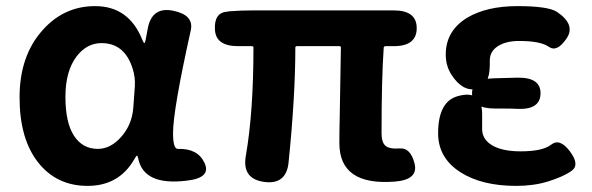

<svg xmlns="http://www.w3.org/2000/svg" viewBox="-20 -594 1937 628"><path d="M432 -76Q430 -85 428 -85Q426 -85 418 -71Q368 14 266.5 14Q165 14 104.5 -63Q44 -140 44 -275.5Q44 -411 119 -495Q189 -574 291 -574Q401 -574 445 -465Q450 -453 452 -453Q454 -453 456 -462L463 -499Q476 -573 546 -559Q615 -545 604 -495Q546 -234 546 -159Q546 -106 562 -107Q627 -109 649 -61Q672 -12 590 -3Q450 14 432 -76ZM300 -107Q342 -107 377 -147Q412 -187 416 -242L421 -311Q423 -341 414 -369Q388 -453 312 -453Q264 -453 231 -410Q194 -362 194 -277.5Q194 -193 222 -150Q250 -107 300 -107Z M1090 -126Q1090 -164 1091 -202L1095 -438Q1095 -443 1090 -443H951Q946 -443 946 -438Q946 -280 924 -64Q917 11 844 1Q771 -9 784 -84Q809 -227 809 -438Q809 -443 804 -443H759Q685 -443 683 -498Q680 -553 724 -556L729 -557Q768 -560 808 -560H1268Q1343 -560 1343 -502Q1343 -443 1268 -443H1241Q1235 -443 1235 -437Q1228 -337 1228 -158Q1228 -129 1240.5 -117.5Q1253 -106 1288 -108.5Q1323 -111 1336 -59Q1349 -6 1271 0Q1090 14 1090 -126Z M1668 14Q1557 14 1487 -30Q1413 -77 1413 -158Q1413 -263 1479 -280Q1557 -301 1557 -220V-172Q1557 -138 1590 -118.5Q1623 -99 1683 -99Q1755 -99 1783 -121Q1811 -143 1844 -99Q1877 -55 1850 -35.5Q1823 -16 1771 0Q1725 14 1668 14ZM1599 -239Q1524 -239 1524 -288Q1523 -337 1598 -338L1673 -340Q1749 -341 1748 -288Q1747 -234 1671 -238Q1656 -239 1620 -239ZM1582 -382Q1582 -312 1538 -303Q1493 -294 1457 -349Q1438 -378 1438 -416Q1438 -493 1508 -536Q1572 -574 1672.5 -574Q1773 -574 1802 -555Q1864 -513 1833 -468Q1802 -422 1775 -441Q1748 -460 1678 -460Q1635 -460 1608.5 -443Q1582 -426 1582 -396Z"/></svg>

Font: Resource Han Rounded JP
Style: Bold
Weight: 700
Designer: Cyano Hao (round all glyphs); Ryoko NISHIZUKA 西塚涼子 (kana, bopomofo & ideographs); Paul D. Hunt (Latin, Greek & Cyrillic)
Foundry: Cyano Hao
Version: 0.990